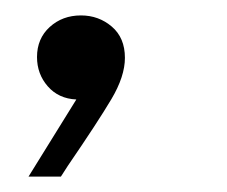

<svg xmlns="http://www.w3.org/2000/svg" viewBox="-20 -123 294 249"><path d="M17 106 79 6Q56 5 42 -11Q28 -27 28 -49Q28 -73 44.5 -88Q61 -103 85 -103Q108 -103 125 -88.5Q142 -74 142 -48Q142 -24 124.5 5.5Q107 35 68 92L59 106Z"/></svg>

Font: Be Vietnam Pro Light
Style: Italic
Weight: 300
Italic angle: -12°
Designer: Lam Bao, Tony Le, Vietanh Nguyen
Foundry: Yellow Type Foundry
Version: Version 1.002; ttfautohint (v1.8.3)